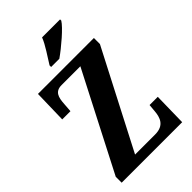

<svg xmlns="http://www.w3.org/2000/svg" viewBox="-273 -1027 1124 1124"><g transform="rotate(-45 289.0 -465.5)"><path d="M223 -784V-771H291C347 -810 436 -886 457 -921V-931H308C291 -886 249 -827 223 -784ZM36 0H537L541 -206H473L469 -161C465 -111 450 -61 374 -61H208L520 -664V-714H57L52 -508H120L124 -562C127 -617 138 -653 192 -653H347L36 -49Z"/></g></svg>

Font: Noto Serif Tamil ExtraCondensed ExtraBold
Style: Regular
Weight: 800
Width: 2
Designer: Indian Type Foundry, Tom Grace, and the Monotype Design Team
Foundry: Monotype Imaging Inc.
Version: Version 2.004